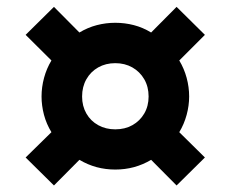

<svg xmlns="http://www.w3.org/2000/svg" viewBox="-20 -598 688 573"><path d="M141 -44.5 56.5 -128 133.5 -203.5Q118.5 -228 111.2 -255.5Q104 -283 104 -310Q104 -338 111.5 -365.8Q119 -393.5 133.5 -417.5L56.5 -494L141 -577.5L217 -501Q242 -516 269 -523Q296 -530 324 -530Q352.5 -530 379.5 -523Q406.5 -516 431 -501L507 -577.5L591.5 -494L515 -417.5Q529.5 -393.5 537 -365.8Q544.5 -338 544.5 -310Q544.5 -283 537 -255.2Q529.5 -227.5 515 -203.5L591.5 -128L507 -44.5L431 -121Q406.5 -106.5 379.8 -99.2Q353 -92 324 -92Q295 -92 268.2 -99.2Q241.5 -106.5 217 -121ZM324 -212Q353 -212 375.2 -224.5Q397.5 -237 410.5 -259.2Q423.5 -281.5 423.5 -310Q423.5 -339 410.5 -361.5Q397.5 -384 375 -396.8Q352.5 -409.5 324 -409.5Q295.5 -409.5 273 -396.8Q250.5 -384 237.8 -361.5Q225 -339 225 -310Q225 -281.5 237.8 -259.2Q250.5 -237 273 -224.5Q295.5 -212 324 -212Z"/></svg>

Font: Geologica Cursive
Style: Bold
Weight: 700
Designer: Sindre Bremnes, Frode Helland
Foundry: Monokrom Skriftforlag AS
Version: Version 1.010;gftools[0.9.28]